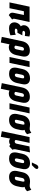

<svg xmlns="http://www.w3.org/2000/svg" viewBox="1885 -2646 976 4787"><g transform="rotate(90 2373.5 -252.0)"><path d="M448 -124 528 -501H146L39 0H184L260 -359H353L300 -107Q292 -69 299.5 -45Q307 -21 321.5 -7.5Q336 6 347.5 11.5Q359 17 358 17L467 -68Q456 -76 450.5 -89Q445 -102 448 -124Z M876 -382 890 -497Q862 -505 836.5 -509Q811 -513 784 -512Q734 -511 699 -494Q664 -477 642.5 -450.5Q621 -424 612 -393Q607 -373 607.5 -352.5Q608 -332 615.5 -314Q623 -296 637 -283Q599 -265 573.5 -230Q548 -195 540 -155Q532 -116 543 -78Q554 -40 588.5 -14.5Q623 11 682 11Q713 11 743 7Q773 3 802 -4.5Q831 -12 860 -23L847 -157Q836 -152 824 -147.5Q812 -143 798.5 -139.5Q785 -136 770.5 -134.5Q756 -133 741 -133Q727 -133 715.5 -136Q704 -139 698 -146.5Q692 -154 695 -165Q697 -173 701.5 -179Q706 -185 713 -189Q720 -193 729 -195.5Q738 -198 747 -198H796L861 -321H798Q787 -321 774.5 -324Q762 -327 754.5 -335Q747 -343 750 -357Q753 -368 759.5 -374Q766 -380 775 -384Q784 -388 793 -388Q808 -389 822 -388.5Q836 -388 849.5 -386Q863 -384 876 -382Z M1354 -171 1384 -312Q1404 -404 1366.5 -456Q1329 -508 1241 -508Q1147 -508 1086.5 -457.5Q1026 -407 1006 -312L899 192L1039 216L1085 -1Q1092 3 1100 6Q1108 9 1117.5 11.5Q1127 14 1137.5 15.5Q1148 17 1158 17Q1207 17 1246 -4.5Q1285 -26 1313 -68Q1341 -110 1354 -171ZM1239 -313 1209 -172Q1207 -157 1200 -146Q1193 -135 1183 -129Q1173 -123 1160 -123Q1153 -123 1145 -125Q1137 -127 1130 -131.5Q1123 -136 1119.5 -142.5Q1116 -149 1118 -158L1151 -313Q1155 -329 1162 -339.5Q1169 -350 1180 -355.5Q1191 -361 1205 -361Q1219 -361 1228 -355Q1237 -349 1240 -338.5Q1243 -328 1239 -313Z M1401 0H1547L1653 -501H1508Z M2049 -185 2077 -317Q2097 -409 2059.5 -460.5Q2022 -512 1933 -512Q1870 -512 1822.5 -489Q1775 -466 1743.5 -423Q1712 -380 1699 -317L1670 -185Q1659 -130 1669.5 -86Q1680 -42 1716.5 -16Q1753 10 1820 10Q1914 10 1972 -43.5Q2030 -97 2049 -185ZM1931 -317 1903 -184Q1900 -170 1893 -158.5Q1886 -147 1875.5 -140.5Q1865 -134 1850 -134Q1834 -134 1826 -141Q1818 -148 1816 -159.5Q1814 -171 1816 -184L1844 -317Q1848 -334 1855.5 -345Q1863 -356 1874.5 -361.5Q1886 -367 1900 -367Q1914 -367 1922 -361Q1930 -355 1932 -344Q1934 -333 1931 -317Z M2507 -171 2537 -312Q2557 -404 2519.5 -456Q2482 -508 2394 -508Q2300 -508 2239.5 -457.5Q2179 -407 2159 -312L2052 192L2192 216L2238 -1Q2245 3 2253 6Q2261 9 2270.5 11.5Q2280 14 2290.5 15.5Q2301 17 2311 17Q2360 17 2399 -4.5Q2438 -26 2466 -68Q2494 -110 2507 -171ZM2392 -313 2362 -172Q2360 -157 2353 -146Q2346 -135 2336 -129Q2326 -123 2313 -123Q2306 -123 2298 -125Q2290 -127 2283 -131.5Q2276 -136 2272.5 -142.5Q2269 -149 2271 -158L2304 -313Q2308 -329 2315 -339.5Q2322 -350 2333 -355.5Q2344 -361 2358 -361Q2372 -361 2381 -355Q2390 -349 2393 -338.5Q2396 -328 2392 -313Z M2554 0H2700L2806 -501H2661Z M3326 -439 3291 -544Q3271 -528 3246 -516.5Q3221 -505 3205 -504Q3184 -503 3164 -505Q3144 -507 3124 -509.5Q3104 -512 3083 -512Q3050 -512 3014 -503Q2978 -494 2945.5 -472.5Q2913 -451 2888.5 -414Q2864 -377 2852 -321L2822 -185Q2812 -134 2822.5 -89.5Q2833 -45 2869.5 -17.5Q2906 10 2974 10Q3067 10 3125 -43.5Q3183 -97 3202 -185L3223 -282Q3229 -313 3227.5 -337Q3226 -361 3216 -377Q3233 -379 3251 -386Q3269 -393 3288 -406Q3307 -419 3326 -439ZM3083 -317 3054 -180Q3051 -167 3044 -156Q3037 -145 3025.5 -139Q3014 -133 2999 -133Q2983 -133 2975 -139.5Q2967 -146 2965.5 -157Q2964 -168 2967 -180L2997 -322Q3000 -337 3007 -346.5Q3014 -356 3023 -362Q3032 -368 3041.5 -370.5Q3051 -373 3060 -373Q3064 -373 3067 -373Q3070 -373 3073.5 -372.5Q3077 -372 3080 -371Q3082 -367 3083.5 -362Q3085 -357 3085.5 -352Q3086 -347 3086 -341.5Q3086 -336 3085.5 -330Q3085 -324 3083 -317Z M3702 -150 3779 -511 3630 -498 3561 -173Q3559 -162 3552 -152Q3545 -142 3534 -136Q3523 -130 3508 -130Q3499 -130 3489 -133.5Q3479 -137 3474 -145.5Q3469 -154 3471 -168L3542 -501H3397L3251 191L3390 216L3435 -18Q3440 -10 3448.5 -5Q3457 0 3467 3Q3477 6 3486.5 7.5Q3496 9 3503 9Q3522 9 3538.5 5Q3555 1 3567 -5.5Q3579 -12 3584 -19Q3588 -15 3596 -10Q3604 -5 3614 -2.5Q3624 0 3633 1L3716 -78Q3714 -80 3708.5 -87Q3703 -94 3700 -109Q3697 -124 3702 -150Z M4163 -185 4191 -317Q4211 -409 4173.5 -460.5Q4136 -512 4047 -512Q3984 -512 3936.5 -489Q3889 -466 3857.5 -423Q3826 -380 3813 -317L3784 -185Q3773 -130 3783.5 -86Q3794 -42 3830.5 -16Q3867 10 3934 10Q4028 10 4086 -43.5Q4144 -97 4163 -185ZM4045 -317 4017 -184Q4014 -170 4007 -158.5Q4000 -147 3989.5 -140.5Q3979 -134 3964 -134Q3948 -134 3940 -141Q3932 -148 3930 -159.5Q3928 -171 3930 -184L3958 -317Q3962 -334 3969.5 -345Q3977 -356 3988.5 -361.5Q4000 -367 4014 -367Q4028 -367 4036 -361Q4044 -355 4046 -344Q4048 -333 4045 -317ZM4167 -629Q4180 -642 4187 -658Q4194 -674 4192 -689Q4190 -704 4175 -713Q4158 -723 4140 -718.5Q4122 -714 4107.5 -702Q4093 -690 4086 -675L4030 -558H4097Z M4747 -439 4712 -544Q4692 -528 4667 -516.5Q4642 -505 4626 -504Q4605 -503 4585 -505Q4565 -507 4545 -509.5Q4525 -512 4504 -512Q4471 -512 4435 -503Q4399 -494 4366.5 -472.5Q4334 -451 4309.5 -414Q4285 -377 4273 -321L4243 -185Q4233 -134 4243.5 -89.5Q4254 -45 4290.5 -17.5Q4327 10 4395 10Q4488 10 4546 -43.5Q4604 -97 4623 -185L4644 -282Q4650 -313 4648.5 -337Q4647 -361 4637 -377Q4654 -379 4672 -386Q4690 -393 4709 -406Q4728 -419 4747 -439ZM4504 -317 4475 -180Q4472 -167 4465 -156Q4458 -145 4446.5 -139Q4435 -133 4420 -133Q4404 -133 4396 -139.5Q4388 -146 4386.5 -157Q4385 -168 4388 -180L4418 -322Q4421 -337 4428 -346.5Q4435 -356 4444 -362Q4453 -368 4462.5 -370.5Q4472 -373 4481 -373Q4485 -373 4488 -373Q4491 -373 4494.5 -372.5Q4498 -372 4501 -371Q4503 -367 4504.5 -362Q4506 -357 4506.5 -352Q4507 -347 4507 -341.5Q4507 -336 4506.5 -330Q4506 -324 4504 -317Z"/></g></svg>

Font: Advent Pro ExtraBold
Style: Italic
Weight: 800
Italic angle: -12°
Version: Version 3.000